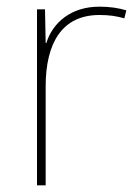

<svg xmlns="http://www.w3.org/2000/svg" viewBox="-20 -556 415 576"><path d="M278 -536C193 -536 138 -488 119 -427H117L115 -528H91V0H117V-297C117 -428 167 -511 278 -511C308 -511 328 -508 353 -501L359 -525C335 -532 310 -536 278 -536Z"/></svg>

Font: Noto Sans Gurmukhi UI Thin
Style: Regular
Weight: 100
Designer: Jelle Bosma - Monotype Design Team
Foundry: Monotype Imaging Inc.
Version: Version 2.004